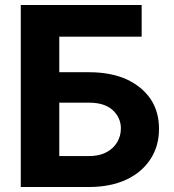

<svg xmlns="http://www.w3.org/2000/svg" viewBox="-20 -747 695 767"><path d="M335.4 0H63V-727.1H545.9V-600.6H216.8V-458.5H335.4Q421.4 -458.5 484.4 -430.7Q546.9 -401.9 581.1 -352.1Q615.2 -301.8 615.2 -232.4Q615.2 -163.1 581.1 -111.3Q546.9 -58.6 484.4 -29.3Q421.4 0 335.4 0ZM216.8 -336.9V-123.5H335.4Q376.5 -123.5 404.8 -138.7Q433.1 -153.3 448.2 -179.2Q462.9 -204.1 462.9 -233.9Q462.9 -276.9 430.2 -307.1Q397.5 -336.9 335.4 -336.9Z"/></svg>

Font: My Font
Style: Bold
Weight: 500
Designer: Rasmus Andersson
Foundry: rsms
Version: Version 0.001